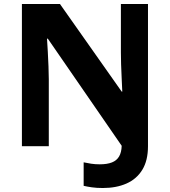

<svg xmlns="http://www.w3.org/2000/svg" viewBox="-20 -734 853 964"><path d="M496 210Q465 210 441 206.5Q417 203 400 199V81Q418 85 438 88Q458 91 481 91Q518 91 542 81.5Q566 72 578 51.5Q590 31 591 -2L220 -540H216Q218 -512 220 -474.5Q222 -437 223.5 -400Q225 -363 225 -336V0H90V-714H281L591 -274H594Q593 -302 591 -338.5Q589 -375 588 -411Q587 -447 587 -471V-714H723V0Q723 72 694.5 118.5Q666 165 615 187.5Q564 210 496 210Z"/></svg>

Font: Noto Sans Armenian
Style: Regular
Weight: 400
Designer: Monotype Design Team
Foundry: Monotype Imaging Inc.
Version: Version 2.007